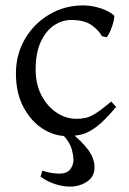

<svg xmlns="http://www.w3.org/2000/svg" viewBox="-20 -489 478 711"><path d="M410 -93Q368 -43 338.5 -20.5Q309 2 283.5 8.5Q258 15 228 15Q180 15 137 -13Q94 -41 66.5 -93Q39 -145 39 -217Q39 -287 72 -344Q105 -401 162 -435Q219 -469 288 -469Q320 -469 353.5 -458Q387 -447 403 -431Q404 -423 400 -407.5Q396 -392 389 -375.5Q382 -359 375 -351L357 -355Q350 -372 322.5 -393.5Q295 -415 244 -415Q210 -415 180 -395Q150 -375 131 -334Q112 -293 112 -232Q112 -177 133.5 -136Q155 -95 189.5 -72Q224 -49 263 -49Q281 -49 297 -52.5Q313 -56 334 -69Q355 -82 392 -113ZM137 143Q154 149 171.5 151.5Q189 154 200 154Q228 154 240 138Q252 122 252 104Q252 86 245 61.5Q238 37 211 8L238 -2Q284 35 307 66.5Q330 98 330 131Q330 165 302.5 183.5Q275 202 239 202Q210 202 180.5 191.5Q151 181 130 165Z"/></svg>

Font: ChillKai
Style: Regular
Weight: 400
Designer: ChillType
Foundry: 寒蝉字型
Version: Version 2.000